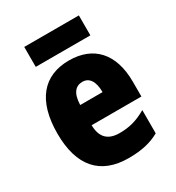

<svg xmlns="http://www.w3.org/2000/svg" viewBox="-178 -840 879 959"><g transform="rotate(-30 261.5 -361.0)"><path d="M423 -732H108V-617H423ZM267 -562C119 -562 35 -463 35 -274C35 -86 121 10 283 10C356 10 411 -2 461 -30V-164C407 -133 363 -121 306 -121C238 -121 205 -156 204 -225H491V-310C491 -474 407 -562 267 -562ZM272 -436C310 -436 334 -405 334 -341H205C207 -410 234 -436 272 -436Z"/></g></svg>

Font: Noto Sans Sinhala Condensed Black
Style: Regular
Weight: 900
Width: 3
Designer: Jelle Bosma - Monotype Design Team
Foundry: Monotype Imaging Inc.
Version: Version 2.006